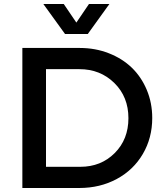

<svg xmlns="http://www.w3.org/2000/svg" viewBox="-20 -940 815 960"><path d="M91.8 0V-700.2H378.9Q456.5 -700.2 523.9 -673.8Q591.3 -647.5 638.9 -601.6Q686.5 -555.7 713.9 -490.5Q741.2 -425.3 741.2 -350.1Q741.2 -250.5 694.3 -170.4Q647.5 -90.3 564 -45.2Q480.5 0 376 0ZM196.8 -919.9H298.8L361.8 -827.1L424.8 -919.9H526.9L418.9 -770H305.2ZM210 -106H381.8Q484.9 -106 553.5 -174.6Q622.1 -243.2 622.1 -349.1Q622.1 -455.6 551.8 -524.9Q481.4 -594.2 377 -594.2H210Z"/></svg>

Font: Trueno
Style: Rg
Weight: 400
Designer: Julieta Ulanovsky
Foundry: Julieta Ulanovsky
Version: Version 3.001b